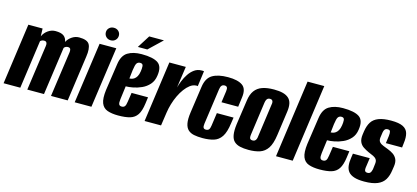

<svg xmlns="http://www.w3.org/2000/svg" viewBox="-60 -1075 3278 1510"><g transform="rotate(15 1579.5 -319.5)"><path d="M-3 0 66 -495H182L184 -432Q198 -463 226 -482.5Q254 -502 286 -502Q332 -502 353.5 -486Q375 -470 380 -439Q394 -466 421 -484Q448 -502 479 -502Q546 -502 563.5 -469.5Q581 -437 571 -371L519 0H383L435 -367Q437 -381 435 -390Q433 -399 427.5 -402.5Q422 -406 412 -406Q403 -406 394 -401.5Q385 -397 381 -390L326 0H190L242 -368Q244 -382 241.5 -390.5Q239 -399 233.5 -402.5Q228 -406 219 -406Q209 -406 201 -402.5Q193 -399 188 -393L133 0Z M576 0 646 -495H782L712 0ZM723 -544Q700 -544 685 -559Q670 -574 670 -596Q670 -617 685 -631.5Q700 -646 723 -646Q746 -646 761 -631.5Q776 -617 776 -596Q776 -574 761 -559Q746 -544 723 -544Z M932 12Q880 12 844.5 -0.5Q809 -13 794.5 -49.5Q780 -86 789 -157L821 -375Q831 -448 875 -475Q919 -502 988 -502Q1082 -502 1122 -474Q1162 -446 1150 -370Q1144 -326 1118.5 -297.5Q1093 -269 1058.5 -253.5Q1024 -238 990 -231.5Q956 -225 931 -225L917 -117Q913 -87 918.5 -75Q924 -63 941 -63Q957 -63 965.5 -73Q974 -83 978 -113L989 -187H1123L1116 -135Q1108 -73 1087 -41.5Q1066 -10 1028.5 1Q991 12 932 12ZM943 -292Q950 -292 960.5 -294.5Q971 -297 982 -304.5Q993 -312 1002 -327.5Q1011 -343 1015 -369Q1019 -392 1017.5 -412.5Q1016 -433 994 -433Q976 -433 966.5 -420Q957 -407 951 -362ZM943 -549 1008 -652H1128L1020 -549Z M1145 0 1214 -495H1348L1323 -321Q1330 -346 1342 -376.5Q1354 -407 1373 -435.5Q1392 -464 1417.5 -482Q1443 -500 1476 -500Q1480 -500 1486 -500Q1492 -500 1495 -499L1478 -373Q1476 -374 1471.5 -374.5Q1467 -375 1462 -374Q1438 -372 1416 -355.5Q1394 -339 1374 -312Q1354 -285 1338 -251.5Q1322 -218 1311 -181Q1300 -144 1295 -109L1279 0Z M1619 12Q1579 12 1549.5 6Q1520 0 1501 -17.5Q1482 -35 1475.5 -69Q1469 -103 1477 -159L1508 -375Q1518 -448 1564 -475.5Q1610 -503 1691 -503Q1771 -503 1809.5 -475.5Q1848 -448 1837 -375L1827 -299H1691L1704 -392Q1707 -414 1701.5 -423.5Q1696 -433 1681 -433Q1666 -433 1657.5 -423.5Q1649 -414 1646 -392L1605 -101Q1602 -78 1607.5 -68.5Q1613 -59 1628 -59Q1644 -59 1652 -68.5Q1660 -78 1663 -101L1678 -207H1814L1807 -160Q1797 -84 1772.5 -47.5Q1748 -11 1709 0.5Q1670 12 1619 12Z M1993 8Q1952 8 1922.5 1Q1893 -6 1874.5 -23.5Q1856 -41 1850 -75Q1844 -109 1851 -163L1880 -364Q1887 -415 1909.5 -445.5Q1932 -476 1970.5 -489.5Q2009 -503 2065 -503Q2107 -503 2136.5 -495.5Q2166 -488 2184.5 -471.5Q2203 -455 2209 -428.5Q2215 -402 2210 -364L2182 -164Q2172 -91 2147.5 -54.5Q2123 -18 2084.5 -5Q2046 8 1993 8ZM2004 -72Q2015 -72 2022 -76.5Q2029 -81 2033.5 -91Q2038 -101 2039 -115L2076 -381Q2079 -395 2077.5 -404.5Q2076 -414 2070 -419Q2064 -424 2053 -424Q2042 -424 2035 -419Q2028 -414 2024 -404.5Q2020 -395 2018 -381L1981 -115Q1979 -101 1980 -91Q1981 -81 1987 -76.5Q1993 -72 2004 -72Z M2215 0 2303 -631H2439L2351 0Z M2571 12Q2519 12 2483.5 -0.5Q2448 -13 2433.5 -49.5Q2419 -86 2428 -157L2460 -375Q2470 -448 2514 -475Q2558 -502 2627 -502Q2721 -502 2761 -474Q2801 -446 2789 -370Q2783 -326 2757.5 -297.5Q2732 -269 2697.5 -253.5Q2663 -238 2629 -231.5Q2595 -225 2570 -225L2556 -117Q2552 -87 2557.5 -75Q2563 -63 2580 -63Q2596 -63 2604.5 -73Q2613 -83 2617 -113L2628 -187H2762L2755 -135Q2747 -73 2726 -41.5Q2705 -10 2667.5 1Q2630 12 2571 12ZM2582 -292Q2589 -292 2599.5 -294.5Q2610 -297 2621 -304.5Q2632 -312 2641 -327.5Q2650 -343 2654 -369Q2658 -392 2656.5 -412.5Q2655 -433 2633 -433Q2615 -433 2605.5 -420Q2596 -407 2590 -362Z M2935 13Q2884 13 2852.5 2.5Q2821 -8 2805.5 -27.5Q2790 -47 2786.5 -76Q2783 -105 2789 -141L2794 -176H2931L2922 -112Q2919 -96 2919 -84Q2919 -72 2924.5 -66Q2930 -60 2943 -60Q2956 -60 2962.5 -65.5Q2969 -71 2972.5 -80Q2976 -89 2978 -98L2983 -140Q2987 -165 2978.5 -178.5Q2970 -192 2952.5 -200.5Q2935 -209 2910 -219Q2888 -229 2866.5 -243Q2845 -257 2834.5 -280.5Q2824 -304 2829 -341L2833 -369Q2840 -415 2859 -445Q2878 -475 2917 -490Q2956 -505 3019 -505Q3082 -505 3114.5 -489Q3147 -473 3156.5 -440.5Q3166 -408 3159 -358L3155 -323H3023L3031 -383Q3034 -410 3030 -421Q3026 -432 3010 -432Q2993 -432 2985.5 -422Q2978 -412 2976 -397L2970 -354Q2967 -330 2979 -317Q2991 -304 3011.5 -296.5Q3032 -289 3051 -281Q3075 -272 3095 -258.5Q3115 -245 3126 -222.5Q3137 -200 3132 -164L3127 -131Q3121 -85 3102 -53Q3083 -21 3043 -4Q3003 13 2935 13Z"/></g></svg>

Font: Alumni Sans ExtraBold
Style: Italic
Weight: 800
Italic angle: -8°
Designer: Robert E. Leuschke
Foundry: Robert E. Leuschke
Version: Version 1.016